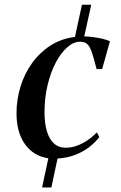

<svg xmlns="http://www.w3.org/2000/svg" viewBox="-20 -672 521 826"><path d="M161 134.5 188 9Q124 -0.5 87.5 -51.5Q51 -102.5 51 -184.5Q51 -242.5 67.8 -298Q84.5 -353.5 117 -399.2Q149.5 -445 196.2 -475.5Q243 -506 302.5 -513L332.5 -651.5H372.5L342.5 -515.5Q362 -515 382.2 -512.2Q402.5 -509.5 420.8 -505.2Q439 -501 453 -494.5L419.5 -375H395.5Q383.5 -422.5 374.8 -447.8Q366 -473 355 -482.8Q344 -492.5 324.5 -492.5Q296.5 -492.5 269.5 -468.8Q242.5 -445 220.2 -403.2Q198 -361.5 184.8 -306.5Q171.5 -251.5 171.5 -189Q171.5 -142.5 181.5 -108.2Q191.5 -74 211.8 -55.2Q232 -36.5 263 -36.5Q287.5 -36.5 311.2 -45.2Q335 -54 356.8 -68.8Q378.5 -83.5 396.5 -102.5L407.5 -82.5Q390 -59.5 363.8 -39.2Q337.5 -19 303.5 -5.8Q269.5 7.5 227.5 10L201 134.5Z"/></svg>

Font: Merriweather 144pt Medium
Style: Italic
Weight: 500
Italic angle: -7.8°
Version: Version 2.101